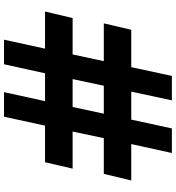

<svg xmlns="http://www.w3.org/2000/svg" viewBox="19 -876 857 935"><g transform="rotate(-90 447.5 -408.5)"><path d="M213.4 -197.8H36.1L68.4 -331.5H242.2L274.4 -483.4H93.8L125 -617.7H303.2L346.7 -817.4H466.3L422.4 -617.7H558.1L602.1 -817.4H721.7L678.2 -617.7H858.9L827.1 -483.4H649.9L617.2 -331.5H801.3L770 -197.8H587.9L545.4 0H426.3L468.8 -197.8H332.5L289.6 0H169.9ZM394 -483.4 361.3 -331.5H497.6L529.8 -483.4Z"/></g></svg>

Font: Pinar-FD ExtraBold
Style: Regular
Weight: 800
Designer: Amin Abedi
Version: Version 3.000